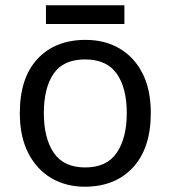

<svg xmlns="http://www.w3.org/2000/svg" viewBox="-20 -697 645 727"><path d="M551 -269Q551 -136 483.5 -63Q416 10 301 10Q230 10 174.5 -22.5Q119 -55 87 -117.5Q55 -180 55 -269Q55 -402 122 -474Q189 -546 304 -546Q377 -546 432.5 -513.5Q488 -481 519.5 -419.5Q551 -358 551 -269ZM146 -269Q146 -174 183.5 -118.5Q221 -63 303 -63Q384 -63 422 -118.5Q460 -174 460 -269Q460 -364 422 -418Q384 -472 302 -472Q220 -472 183 -418Q146 -364 146 -269ZM451 -677V-606H154V-677Z"/></svg>

Font: Noto Sans Mayan Numerals
Style: Regular
Weight: 400
Designer: Monotype Design Team
Foundry: Monotype Imaging Inc.
Version: Version 2.001; ttfautohint (v1.8.4.7-5d5b)